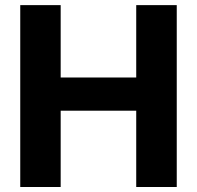

<svg xmlns="http://www.w3.org/2000/svg" viewBox="-20 -748 788 768"><path d="M61 0H222.7V-305.2H524.9V0H687V-727.5H524.9V-438H222.7V-727.5H61Z"/></svg>

Font: Raveo
Style: Bold
Weight: 700
Designer: Jakub Foglar, Rasmus Andersson (Inter)
Foundry: Jakubfoglar.com
Version: Version 1.100;Glyphs 3.2.3 (3260)